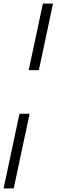

<svg xmlns="http://www.w3.org/2000/svg" viewBox="-53 -800 316 1070"><path d="M186 -780H242.5L163.5 -409H107ZM55.5 -166H112L23.5 250H-33Z"/></svg>

Font: Besley* Narrow
Style: Italic
Weight: 400
Width: 4
Italic angle: -13°
Designer: Owen Earl
Foundry: indestructible type*
Version: Version 3.000; ttfautohint (v1.8.3)